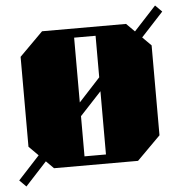

<svg xmlns="http://www.w3.org/2000/svg" viewBox="-56 -719 791 838"><g transform="rotate(-5 340.0 -300.0)"><path d="M586 -535 624 -497V-103L521 0H153L120 -33L26 69L-3 40L91 -62L50 -103V-497L153 -600H521L557 -564L654 -669L683 -640ZM290 -276 384 -378V-560H290ZM384 -317 290 -216V-40H384Z"/></g></svg>

Font: Kumar One
Style: Regular
Weight: 400
Designer: Parimal Parmar
Foundry: Indian Type Foundry
Version: Version 1.000;PS 1.000;hotconv 1.0.88;makeotf.lib2.5.647800